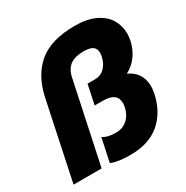

<svg xmlns="http://www.w3.org/2000/svg" viewBox="-183 -886 1008 1043"><g transform="rotate(-30 321.5 -364.5)"><path d="M219 -3 250 -149Q277 -129 332 -129Q374 -129 403 -155Q432 -181 441 -224Q444 -239 444 -250Q444 -315 357 -315H304L330 -437H373Q413 -437 437 -461Q461 -485 470 -524Q473 -538 473 -549Q473 -575 455.5 -587.5Q438 -600 397 -600Q344 -600 314 -578Q284 -556 274 -509L166 0H-10L93 -489Q120 -613 199 -678.5Q278 -744 427 -744Q503 -744 554 -719.5Q605 -695 629 -654.5Q653 -614 653 -565Q653 -544 648 -521Q638 -474 610.5 -436Q583 -398 542 -377Q581 -360 601.5 -328Q622 -296 622 -253Q622 -235 617 -208Q594 -102 524 -43.5Q454 15 341 15Q258 15 219 -3Z"/></g></svg>

Font: Prompt
Style: Bold Italic
Weight: 700
Italic angle: -12°
Designer: Katatrad Team
Foundry: CadsonDemak
Version: Version 1.001